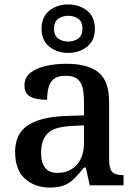

<svg xmlns="http://www.w3.org/2000/svg" viewBox="-20 -834 615 864"><path d="M204 10Q137 10 92.5 -29.5Q48 -69 48 -151Q48 -231 104.5 -269.5Q161 -308 275 -312L358 -315V-373Q358 -409 352.5 -435.5Q347 -462 329.5 -477.5Q312 -493 275 -493Q241 -493 223 -479Q205 -465 198.5 -440.5Q192 -416 192 -385Q142 -385 116 -399.5Q90 -414 90 -449Q90 -485 116 -506Q142 -527 185 -537Q228 -547 279 -547Q375 -547 423 -508.5Q471 -470 471 -375V-117Q471 -76 484.5 -61Q498 -46 532 -46H536V0H384L366 -80H358Q336 -53 316.5 -32.5Q297 -12 271 -1Q245 10 204 10ZM238 -56Q293 -56 325.5 -92.5Q358 -129 358 -191V-270L300 -267Q223 -263 194 -233.5Q165 -204 165 -146Q165 -56 238 -56ZM287 -596Q237 -596 202 -624Q167 -652 167 -705Q167 -758 202 -786Q237 -814 287 -814Q337 -814 372 -786Q407 -758 407 -705Q407 -652 372 -624Q337 -596 287 -596ZM287 -647Q313 -647 332 -660.5Q351 -674 351 -705Q351 -736 332 -749.5Q313 -763 287 -763Q261 -763 242 -749.5Q223 -736 223 -705Q223 -674 242 -660.5Q261 -647 287 -647Z"/></svg>

Font: Noto Naskh Arabic Medium
Style: Regular
Weight: 500
Designer: Monotype Design Team, David Williams, Mohamad Dakak and Nizar Qandah
Foundry: Monotype Imaging Inc.
Version: Version 2.016